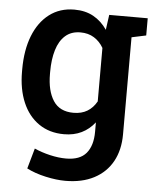

<svg xmlns="http://www.w3.org/2000/svg" viewBox="-53 -583 684 842"><g transform="rotate(5 288.5 -162.5)"><path d="M265.6 213.4Q226.6 213.4 179 202.9Q131.3 192.4 95.2 173.8L120.6 84Q151.9 98.1 189.5 106.9Q227.1 115.7 260.7 115.7Q321.3 115.7 349.4 82.3Q377.4 48.8 377.4 -12.2V-53.7Q353 -22.5 319.3 -6.1Q285.6 10.3 242.2 10.3Q177.7 10.3 131.1 -22Q84.5 -54.2 59.8 -112.3Q35.2 -170.4 35.2 -247.1V-257.3Q35.2 -341.8 59.8 -404.8Q84.5 -467.8 130.6 -502.9Q176.8 -538.1 240.7 -538.1Q289.1 -538.1 324.7 -518.3Q360.4 -498.5 385.3 -461.9L394.5 -528.3H500.5V-11.7Q500.5 57.1 472.7 107.7Q444.8 158.2 392.1 185.8Q339.4 213.4 265.6 213.4ZM275.4 -86.9Q311 -86.9 336.2 -102.1Q361.3 -117.2 377.4 -146V-381.3Q361.3 -409.2 335.9 -425Q310.5 -440.9 275.9 -440.9Q235.4 -440.9 209.2 -417.7Q183.1 -394.5 170.7 -353.3Q158.2 -312 158.2 -257.3V-247.1Q158.2 -173.8 186.3 -130.4Q214.4 -86.9 275.4 -86.9ZM483.9 -435.5 432.1 -528.3H564V-452.6Z"/></g></svg>

Font: Roboto Slab LO Medium
Style: Regular
Weight: 500
Designer: Google
Version: Version 2.000